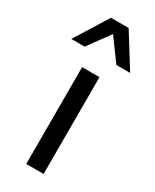

<svg xmlns="http://www.w3.org/2000/svg" viewBox="-225 -836 718 889"><g transform="rotate(30 134.5 -391.0)"><path d="M85.4 -517.6H178.2V0H85.4ZM-23.4 -605.5 86.9 -782.2H181.2L291.5 -605.5H217.8L132.8 -721.7L47.9 -605.5Z"/></g></svg>

Font: Proza Libre
Style: Regular
Weight: 400
Designer: Jasper de Waard
Foundry: Jasper de Waard
Version: Version 1.000; ttfautohint (v1.4.1.8-43bc)